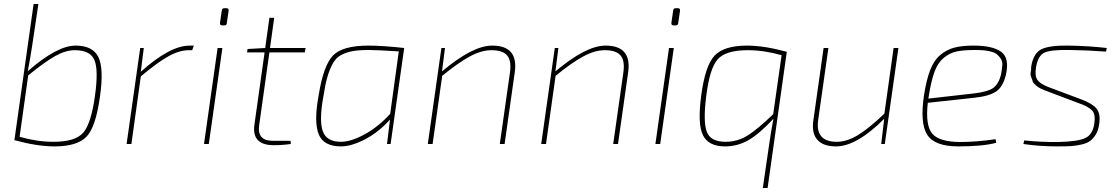

<svg xmlns="http://www.w3.org/2000/svg" viewBox="-20 -720 5602 960"><path d="M172 -700 142 -499Q131 -426 119 -364Q265 -492 358 -492Q443 -492 471.5 -435.5Q500 -379 480 -238Q459 -85 412.5 -36.5Q366 12 252 12Q166 12 53 -19H52L148 -700ZM121 -343 78 -36Q165 -11 248 -11Q357 -11 396.5 -57Q436 -103 455 -242Q473 -371 452 -420Q431 -469 354 -469Q308 -469 255.5 -439.5Q203 -410 121 -343Z M949 -492 941 -469H925Q876 -469 821 -438Q766 -407 684 -338L637 0H613L681 -480H699L684 -361Q829 -492 929 -492Z M1102 -679H1112Q1125 -679 1123 -666L1114 -604Q1113 -593 1102 -593H1092Q1078 -593 1080 -606L1089 -668Q1090 -679 1102 -679ZM1024 0H1000L1068 -480H1092Z M1327 -458 1276 -95Q1264 -16 1344 -16H1433L1434 0Q1393 6 1349 6Q1238 6 1252 -96L1303 -458H1215L1218 -475L1306 -480L1327 -631H1351L1330 -480H1508L1504 -458Z M1915 0 1930 -122Q1871 -57 1803.5 -22.5Q1736 12 1685 12Q1597 12 1573 -50Q1549 -112 1573 -242Q1597 -393 1645 -442.5Q1693 -492 1822 -492Q1893 -492 2001 -480L1933 0ZM1931 -151 1974 -463Q1865 -470 1825 -470Q1774 -470 1741.5 -464Q1709 -458 1684 -444Q1659 -430 1643.5 -401.5Q1628 -373 1617 -335.5Q1606 -298 1597 -238Q1575 -119 1593.5 -65Q1612 -11 1685 -11Q1735 -11 1803.5 -48.5Q1872 -86 1931 -151Z M2205 -480 2190 -363Q2343 -492 2441 -492Q2572 -492 2554 -360L2503 0H2479L2530 -359Q2538 -417 2515.5 -443Q2493 -469 2437 -469Q2387 -469 2329.5 -438Q2272 -407 2191 -341L2143 0H2119L2187 -480Z M2772 -480 2757 -363Q2910 -492 3008 -492Q3139 -492 3121 -360L3070 0H3046L3097 -359Q3105 -417 3082.5 -443Q3060 -469 3004 -469Q2954 -469 2896.5 -438Q2839 -407 2758 -341L2710 0H2686L2754 -480Z M3359 -679H3369Q3382 -679 3380 -666L3371 -604Q3370 -593 3359 -593H3349Q3335 -593 3337 -606L3346 -668Q3347 -679 3359 -679ZM3281 0H3257L3325 -480H3349Z M3914 -461 3818 220H3794L3825 8Q3834 -57 3847 -126Q3775 -49 3721 -18.5Q3667 12 3605 12Q3523 12 3495 -43.5Q3467 -99 3486 -242Q3506 -393 3553.5 -442.5Q3601 -492 3715 -492Q3800 -492 3914 -461ZM3846 -149 3888 -444Q3801 -469 3718 -469Q3609 -469 3568.5 -423.5Q3528 -378 3511 -238Q3495 -111 3514 -61Q3533 -11 3608 -11Q3666 -11 3715.5 -41Q3765 -71 3846 -149Z M4472 -480 4404 0H4386L4401 -126Q4263 12 4160 12Q4095 12 4066 -22Q4037 -56 4047 -120L4098 -480H4122L4071 -121Q4055 -11 4164 -11Q4215 -11 4270.5 -45Q4326 -79 4402 -152L4448 -480Z M4958 -24 4961 -6Q4894 12 4772 12Q4654 12 4616.5 -45.5Q4579 -103 4600 -244Q4612 -321 4631 -370Q4650 -419 4682 -445.5Q4714 -472 4752 -482Q4790 -492 4848 -492Q4944 -492 4986.5 -460.5Q5029 -429 5009 -344Q4995 -286 4960.5 -262.5Q4926 -239 4850 -231L4619 -206Q4606 -92 4642 -51Q4678 -10 4782 -10Q4860 -10 4958 -24ZM4622 -227 4851 -253Q4918 -261 4945 -279.5Q4972 -298 4985 -346Q4990 -373 4991.5 -393Q4993 -413 4984 -426.5Q4975 -440 4964.5 -448.5Q4954 -457 4935 -462Q4916 -467 4898 -468.5Q4880 -470 4855 -470Q4797 -470 4762.5 -462.5Q4728 -455 4698.5 -430.5Q4669 -406 4652.5 -361Q4636 -316 4624 -241Z M5382 -201 5223 -261Q5210 -266 5202 -269Q5194 -272 5183 -277.5Q5172 -283 5166.5 -287.5Q5161 -292 5152.5 -300Q5144 -308 5142.5 -315.5Q5141 -323 5136 -334.5Q5131 -346 5133.5 -358Q5136 -370 5136 -387Q5147 -456 5189.5 -475Q5232 -494 5328 -492Q5428 -490 5514 -480L5510 -462Q5415 -469 5329 -470Q5237 -472 5203.5 -457.5Q5170 -443 5160 -383Q5153 -340 5167.5 -320Q5182 -300 5224 -284L5384 -224Q5439 -204 5461.5 -178.5Q5484 -153 5476 -100Q5472 -69 5459.5 -48.5Q5447 -28 5431.5 -16Q5416 -4 5388 2.5Q5360 9 5334.5 10.5Q5309 12 5267 12Q5176 12 5097 0L5101 -18Q5184 -9 5271 -10Q5368 -12 5406 -29.5Q5444 -47 5452 -104Q5458 -148 5441.5 -166.5Q5425 -185 5382 -201Z"/></svg>

Font: Exo 2.0 Thin
Style: Italic
Weight: 250
Italic angle: -8°
Designer: Natanael Gama
Version: Version 1.001;PS 001.001;hotconv 1.0.70;makeotf.lib2.5.58329